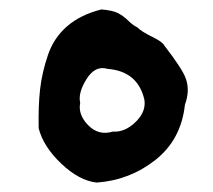

<svg xmlns="http://www.w3.org/2000/svg" viewBox="-20 -797 452 407"><path d="M185 -410Q148 -414 110 -450Q72 -486 62 -525Q61 -573 65 -608Q69 -643 81.5 -680Q94 -717 122.5 -741.5Q151 -766 195 -777Q219 -775 230.5 -769Q242 -763 251.5 -753.5Q261 -744 271 -739Q280 -730 302.5 -719Q325 -708 328 -701Q368 -649 374 -630Q383 -605 372 -575Q364 -501 309.5 -458Q255 -415 185 -410ZM227 -518Q250 -520 270 -541Q290 -562 286 -586Q272 -646 208 -651Q182 -659 163.5 -629.5Q145 -600 150 -579Q145 -554 167 -531.5Q189 -509 219 -518Z"/></svg>

Font: Excalifont
Style: Regular
Weight: 400
Designer: Your Own Font Foundry (Virgil); Ján Filípek / DizajnDesign (Excalifont, modifications)
Foundry: Your Own Font Foundry (Virgil); Ján Filípek / DizajnDesign (Excalifont, modifications)
Version: Version 1.000;Glyphs 3.2 (3227)